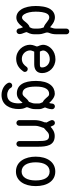

<svg xmlns="http://www.w3.org/2000/svg" viewBox="764 -1484 916 2483"><g transform="rotate(90 1221.5 -242.0)"><path d="M420.4 -35.2C420.4 -57.1 413.1 -77.1 403.8 -98.1C397.9 -112.3 395 -120.1 395 -123.5C395 -134.8 400.4 -138.2 411.6 -166.5C417.5 -181.6 422.9 -202.1 422.9 -235.4V-272.5C422.9 -313 415.5 -337.9 408.7 -356.9C402.8 -375 399.4 -383.3 399.4 -394C399.4 -405.8 402.8 -413.6 408.7 -430.2C415.5 -448.2 422.9 -471.7 422.9 -519V-643.6C422.9 -663.6 406.2 -680.2 386.2 -680.2C366.2 -680.2 349.6 -663.6 349.6 -643.6V-519C349.6 -483.9 345.2 -470.7 339.4 -455.6C336.9 -448.7 334 -440.9 331.5 -432.1L306.6 -452.1C282.2 -471.2 248.5 -494.6 203.6 -494.6C157.2 -494.6 120.1 -470.7 97.2 -435.1C64 -383.3 57.1 -304.7 57.1 -245.1C57.1 -175.8 70.8 -108.4 100.1 -61C125.5 -20.5 163.1 4.9 209 3.9C252 3.4 286.6 -25.4 313 -59.1L331.5 -82L336.4 -69.8C343.3 -54.2 347.2 -43.9 347.2 -35.2C347.2 -15.1 363.8 1.5 383.8 1.5C403.8 1.5 420.4 -15.1 420.4 -35.2ZM130.4 -245.1C130.4 -299.8 136.2 -360.8 158.7 -396C168.9 -412.1 184.6 -421.4 203.6 -421.4C224.1 -421.4 240.2 -410.6 260.7 -394.5C286.6 -374 308.1 -356.4 334 -350.1L339.4 -333.5C345.2 -317.4 349.6 -302.2 349.6 -272.5V-235.4C349.6 -212.9 347.2 -203.1 343.3 -192.9C339.8 -184.1 335.4 -175.3 332 -168.5C298.3 -158.7 277.3 -131.8 255.4 -104C239.3 -83.5 221.7 -68.8 208 -69.3C190.9 -68.4 176.3 -78.1 162.6 -100.1C142.1 -132.8 130.4 -186.5 130.4 -245.1Z M843.3 -127.4C820.8 -95.2 791.5 -66.9 739.7 -66.9C674.3 -66.9 631.3 -122.1 631.3 -173.8C631.3 -191.4 640.1 -208 647 -227.1H810.5C885.3 -227.1 924.8 -264.6 924.8 -329.6C924.8 -418.9 851.6 -501.5 745.6 -501.5C633.8 -501.5 570.8 -423.3 560.5 -362.3C552.2 -309.6 580.6 -281.2 580.6 -262.2C580.6 -252 558.1 -214.4 558.1 -173.8C558.1 -85 630.4 6.3 739.7 6.3C826.7 6.3 875.5 -46.4 902.8 -85.4C907.2 -91.8 909.7 -98.6 909.7 -106.4C909.7 -126.5 893.1 -143.1 873 -143.1C860.8 -143.1 850.1 -137.2 843.3 -127.4ZM632.8 -350.6C638.2 -381.3 673.8 -428.2 745.6 -428.2C808.6 -428.2 851.6 -380.9 851.6 -329.6C851.6 -305.2 843.8 -300.3 810.5 -300.3H646C639.2 -318.4 629.9 -333.5 632.8 -350.6Z M1050.8 108.9C1070.3 152.8 1129.9 195.8 1207.5 195.8C1341.3 195.8 1389.6 83.5 1389.6 -25.4C1389.6 -66.4 1382.3 -92.3 1374 -109.9C1367.7 -124 1365.7 -127.9 1365.7 -132.3C1365.7 -141.1 1369.6 -146.5 1377.9 -169.4C1384.3 -185.5 1390.6 -207 1390.6 -235.4L1391.1 -285.2C1391.1 -310.5 1384.8 -329.6 1377.9 -343.8C1371.6 -357.4 1369.1 -361.8 1369.1 -365.2C1369.1 -371.1 1372.6 -376 1379.9 -395.5C1385.7 -411.1 1392.1 -436.5 1392.1 -458C1392.1 -478 1375.5 -494.6 1355.5 -494.6C1335.4 -494.6 1318.8 -478 1318.8 -458C1318.8 -446.3 1315.4 -431.6 1311.5 -420.9L1311 -419.9L1303.7 -428.2C1283.7 -450.7 1236.8 -493.7 1191.4 -493.2C1101.1 -492.7 1025.9 -421.4 1025.9 -249.5C1025.9 -90.3 1079.6 -2.4 1188.5 -2.4C1242.2 -2.4 1273.4 -35.6 1301.3 -68.4L1308.6 -76.7C1312.5 -67.9 1316.4 -52.2 1316.4 -25.4C1316.4 59.6 1286.6 122.6 1207.5 122.6C1160.2 122.6 1126 97.2 1118.2 79.6C1112.3 66.4 1099.6 57.6 1084.5 57.6C1064.5 57.6 1047.9 74.2 1047.9 94.2C1047.9 99.6 1048.8 104.5 1050.8 108.9ZM1099.1 -249.5C1099.1 -376 1140.1 -419.4 1192.4 -419.9C1217.8 -420.4 1222.7 -409.2 1248 -380.4C1259.8 -366.7 1276.4 -349.1 1300.8 -336.9C1303.7 -328.6 1307.6 -320.8 1311.5 -312.5C1315.4 -304.2 1317.9 -296.9 1317.9 -285.2L1317.4 -235.4C1317.4 -218.3 1314.5 -207 1309.6 -194.8C1305.2 -182.1 1299.8 -170.9 1296.4 -159.2C1278.8 -149.9 1261.7 -134.8 1245.6 -116.2C1223.6 -90.3 1210.4 -75.7 1188.5 -75.7C1129.9 -75.7 1099.1 -123 1099.1 -249.5Z M1534.2 -445.8C1540.5 -427.7 1550.3 -410.6 1557.1 -398.9C1561.5 -391.6 1563 -388.2 1564 -384.8C1562 -380.4 1561 -375.5 1561 -370.6C1561 -368.2 1561.5 -365.7 1562 -363.3C1559.6 -355.5 1555.7 -346.7 1550.8 -333C1542 -308.6 1532.7 -274.9 1532.7 -226.6V-33.2C1532.7 -13.2 1549.3 3.4 1569.3 3.4C1589.4 3.4 1606 -13.2 1606 -33.2V-226.6C1606 -264.2 1612.3 -287.1 1620.1 -308.6C1625.5 -323.7 1631.3 -337.4 1634.8 -352.1C1680.7 -387.7 1692.4 -418.9 1738.3 -418.9C1795.9 -418.9 1803.7 -377 1803.7 -272.5V-33.2C1803.7 -13.2 1820.3 3.4 1840.3 3.4C1860.4 3.4 1877 -13.2 1877 -33.2V-272.5C1877 -386.7 1862.3 -492.2 1738.3 -492.2C1684.6 -492.2 1647.9 -464.8 1619.1 -438.5C1613.3 -448.7 1607.4 -459 1603.5 -470.2C1598.6 -483.9 1585 -494.6 1568.8 -494.6C1548.8 -494.6 1532.2 -478 1532.2 -458C1532.2 -453.6 1532.7 -450.2 1534.2 -445.8Z M2198.2 -64C2117.7 -64 2078.6 -141.6 2078.6 -245.6C2078.6 -361.8 2124 -426.3 2198.2 -426.3C2271 -426.3 2313 -361.8 2313 -245.6C2313 -130.9 2269 -64 2198.2 -64ZM2198.2 9.3C2318.8 9.3 2386.2 -99.6 2386.2 -245.6C2386.2 -396 2318.8 -499.5 2198.2 -499.5C2077.6 -499.5 2005.4 -397.5 2005.4 -245.6C2005.4 -113.8 2065.4 9.3 2198.2 9.3Z"/></g></svg>

Font: Velvelyne
Style: Regular
Weight: 400
Designer: Manon Van der Borght et Mariel Nils
Foundry: Velvetyne
Version: Version 1.070;Glyphs 3.3.1 (3343)